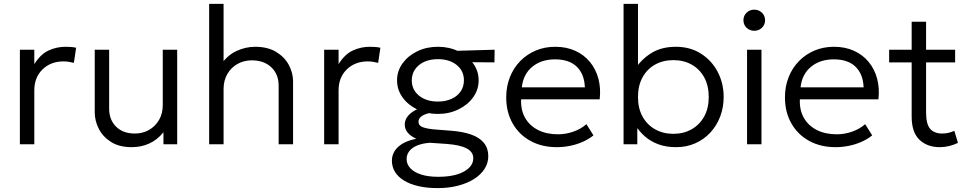

<svg xmlns="http://www.w3.org/2000/svg" viewBox="-20 -740 4978 985"><path d="M82 0V-485H156V-411Q187.5 -461.5 228.8 -480.8Q270 -500 317 -500Q330.5 -500 344.2 -499Q358 -498 370.5 -495L359 -417.5Q345.5 -421 332.2 -423Q319 -425 305.5 -425Q240.5 -425 198.2 -384Q156 -343 156 -276V0Z M656 15Q592 15 550 -11.5Q508 -38 487 -79Q466 -120 466 -164V-485H540V-182.5Q540 -125.5 575.5 -90.2Q611 -55 672 -55Q712 -55 744.2 -73.2Q776.5 -91.5 795.8 -124.5Q815 -157.5 815 -201V-485H889V0H818.5V-61.5Q786.5 -22 745.2 -3.5Q704 15 656 15Z M1053 0V-720H1127V-392.5L1112.5 -407Q1145.5 -456 1192.5 -478Q1239.5 -500 1289 -500Q1353.5 -500 1397 -473.5Q1440.5 -447 1462 -406.2Q1483.5 -365.5 1483.5 -323V0H1409.5V-301Q1409.5 -358.5 1372.5 -394.2Q1335.5 -430 1272.5 -430.5Q1231.5 -430.5 1198.5 -412Q1165.5 -393.5 1146.2 -360.2Q1127 -327 1127 -283V0Z M1643 0V-485H1717V-411Q1748.5 -461.5 1789.8 -480.8Q1831 -500 1878 -500Q1891.5 -500 1905.2 -499Q1919 -498 1931.5 -495L1920 -417.5Q1906.5 -421 1893.2 -423Q1880 -425 1866.5 -425Q1801.5 -425 1759.2 -384Q1717 -343 1717 -276V0Z M2224.5 225Q2170 225 2126.8 215Q2083.5 205 2053 186.5Q2022.5 168 2006.5 142Q1990.5 116 1990.5 84Q1990.5 57.5 2004.5 35Q2018.5 12.5 2046.2 -3.8Q2074 -20 2115.5 -28Q2086 -42 2071.2 -60Q2056.5 -78 2056.5 -101.5Q2056.5 -121 2067.8 -138Q2079 -155 2100 -168.5Q2121 -182 2150.2 -191.2Q2179.5 -200.5 2215.5 -203.5L2236 -165Q2203.5 -165 2179 -159Q2154.5 -153 2140.8 -142Q2127 -131 2127 -115.5Q2127 -95 2150 -87Q2173 -79 2209 -76L2292 -69.5Q2354 -65 2397 -49.8Q2440 -34.5 2462.5 -7Q2485 20.5 2485 61.5Q2485 96 2466.2 125.8Q2447.5 155.5 2412.8 177.8Q2378 200 2330.2 212.5Q2282.5 225 2224.5 225ZM2227.5 167Q2312 167 2360 140.2Q2408 113.5 2408 71.5Q2408 39.5 2374.2 21.5Q2340.5 3.5 2273 -1.5L2186 -7.5Q2148.5 -5 2121.2 6Q2094 17 2080 35Q2066 53 2066 76Q2066 103 2085.5 123.5Q2105 144 2141 155.5Q2177 167 2227.5 167ZM2226.5 -155.5Q2168 -155.5 2120.5 -178.5Q2073 -201.5 2045 -240.5Q2017 -279.5 2017 -328Q2017 -376 2045.2 -415Q2073.5 -454 2120.8 -477Q2168 -500 2226.5 -500Q2284.5 -500 2331.8 -477Q2379 -454 2407.2 -415Q2435.5 -376 2435.5 -328Q2435.5 -280 2407.5 -241Q2379.5 -202 2332 -178.8Q2284.5 -155.5 2226.5 -155.5ZM2226.5 -219Q2266 -219 2296.2 -232.8Q2326.5 -246.5 2343.2 -271Q2360 -295.5 2360 -328Q2360 -376.5 2323 -406.5Q2286 -436.5 2226.5 -436.5Q2186.5 -436.5 2156.5 -422.8Q2126.5 -409 2109.5 -384.5Q2092.5 -360 2092.5 -328Q2092.5 -279.5 2129.8 -249.2Q2167 -219 2226.5 -219ZM2304 -421.5 2277 -478 2517.5 -485 2516.5 -420Z M2836.5 15Q2760 15 2701.5 -17Q2643 -49 2610 -106.8Q2577 -164.5 2577 -241Q2577 -296.5 2595.8 -344Q2614.5 -391.5 2648.8 -426.5Q2683 -461.5 2728.8 -480.8Q2774.5 -500 2828.5 -500Q2886 -500 2931 -479.5Q2976 -459 3006.2 -422.5Q3036.5 -386 3049.8 -336.8Q3063 -287.5 3056.5 -230.5H2653.5Q2651 -176.5 2673.5 -136.2Q2696 -96 2739.5 -73.5Q2783 -51 2843 -51Q2882.5 -51 2921.2 -64.5Q2960 -78 2988.5 -103L3024.5 -45.5Q3000 -25.5 2968.2 -11.8Q2936.5 2 2902.8 8.5Q2869 15 2836.5 15ZM2657 -292H2980.5Q2978 -359.5 2939.2 -397.5Q2900.5 -435.5 2827.5 -435.5Q2757 -435.5 2710.8 -397.5Q2664.5 -359.5 2657 -292Z M3448 15Q3397.5 15 3357.5 0.2Q3317.5 -14.5 3287.8 -40.8Q3258 -67 3238 -100.5L3249.5 -116.5V0H3179V-720H3253V-371.5L3239.5 -388Q3271.5 -437 3322.8 -468.5Q3374 -500 3447.5 -500Q3520.5 -500 3575.8 -465Q3631 -430 3661.8 -371.5Q3692.5 -313 3692.5 -242.5Q3692.5 -189 3674.8 -142.2Q3657 -95.5 3624.5 -60.2Q3592 -25 3547.2 -5Q3502.5 15 3448 15ZM3434.5 -53.5Q3487.5 -53.5 3528.2 -76.8Q3569 -100 3592.5 -142.2Q3616 -184.5 3616 -242.5Q3616 -300.5 3592.8 -343Q3569.5 -385.5 3528.5 -408.5Q3487.5 -431.5 3434.5 -431.5Q3381.5 -431.5 3340.5 -408.5Q3299.5 -385.5 3276.2 -343Q3253 -300.5 3253 -242.5Q3253 -184.5 3276.2 -142.2Q3299.5 -100 3340.5 -76.8Q3381.5 -53.5 3434.5 -53.5Z M3812.5 0V-485H3886.5V0ZM3849.5 -582Q3826.5 -582 3810.2 -597.5Q3794 -613 3794 -636Q3794 -659.5 3810.2 -675Q3826.5 -690.5 3849.5 -690.5Q3872.5 -690.5 3888.8 -675Q3905 -659.5 3905 -636Q3905 -613 3888.8 -597.5Q3872.5 -582 3849.5 -582Z M4266.5 15Q4190 15 4131.5 -17Q4073 -49 4040 -106.8Q4007 -164.5 4007 -241Q4007 -296.5 4025.8 -344Q4044.5 -391.5 4078.8 -426.5Q4113 -461.5 4158.8 -480.8Q4204.5 -500 4258.5 -500Q4316 -500 4361 -479.5Q4406 -459 4436.2 -422.5Q4466.5 -386 4479.8 -336.8Q4493 -287.5 4486.5 -230.5H4083.5Q4081 -176.5 4103.5 -136.2Q4126 -96 4169.5 -73.5Q4213 -51 4273 -51Q4312.5 -51 4351.2 -64.5Q4390 -78 4418.5 -103L4454.5 -45.5Q4430 -25.5 4398.2 -11.8Q4366.5 2 4332.8 8.5Q4299 15 4266.5 15ZM4087 -292H4410.5Q4408 -359.5 4369.2 -397.5Q4330.5 -435.5 4257.5 -435.5Q4187 -435.5 4140.8 -397.5Q4094.5 -359.5 4087 -292Z M4801.5 15Q4737 15 4697 -23Q4657 -61 4657 -142V-628.5H4731V-485H4880V-420H4731V-163Q4731 -103.5 4751.8 -79.2Q4772.5 -55 4814 -55Q4832.5 -55 4848 -59Q4863.5 -63 4876 -69L4894.5 -7Q4874 3 4850 9Q4826 15 4801.5 15ZM4541.5 -420V-485H4670.5V-420Z"/></svg>

Font: Geologica Roman ExtraLight
Style: Regular
Weight: 250
Designer: Sindre Bremnes, Frode Helland
Foundry: Monokrom Skriftforlag AS
Version: Version 1.010;gftools[0.9.28]